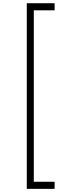

<svg xmlns="http://www.w3.org/2000/svg" viewBox="-20 -939 452 1190"><path d="M189.5 -875V187.5H318.5V231.5H146V-919H318.5V-875Z"/></svg>

Font: Russisch Sans ExtraLight
Style: Regular
Weight: 200
Width: 4
Designer: Michael Sharanda (font) & Cristiano Sobral (main changes)
Foundry: Michael Sharanda
Version: Version 2.00;September 8, 2020;FontCreator 13.0.0.2681 64-bi